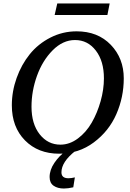

<svg xmlns="http://www.w3.org/2000/svg" viewBox="-20 -867 749 1103"><path d="M691 -417Q691 -309 648.5 -211.5Q606 -114 519 -49Q432 16 320 16Q199 16 123.5 -60.5Q48 -137 48 -262Q48 -342 75.5 -419Q103 -496 151 -555.5Q199 -615 269.5 -651Q340 -687 420 -687Q542 -687 616.5 -609.5Q691 -532 691 -417ZM577 -417Q577 -516 530.5 -576.5Q484 -637 411 -637Q341 -637 282.5 -578Q224 -519 192.5 -431.5Q161 -344 161 -254Q161 -155 208 -95.5Q255 -36 327 -36Q380 -36 427.5 -71.5Q475 -107 507 -162.5Q539 -218 558 -285.5Q577 -353 577 -417ZM610 -847 597 -781H294L309 -847ZM413 0Q333 63 333 123Q333 157 373 157Q390 157 410 152L401 209Q371 216 347 216Q311 216 288 200Q265 184 265 150Q265 109 292.5 68.5Q320 28 359 0Z"/></svg>

Font: Veleka
Style: Italic
Weight: 400
Italic angle: -12°
Designer: Stefan Peev, Context Ltd, 2016; SIL International, 1997-2014.
Foundry: Stefan Peev, Context Ltd, 2016
Version: Version 1.000